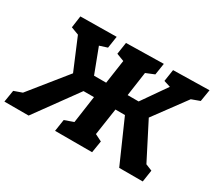

<svg xmlns="http://www.w3.org/2000/svg" viewBox="-160 -957 1345 1208"><g transform="rotate(30 513.0 -353.5)"><path d="M1040 -621 980 -599 809 -367 943 -105 990 -86 977 0H806L671 -306H602L573 -111L623 -86L609 0H340L353 -86L418 -109L446 -306H370L148 0H-28L-14 -86L45 -107L257 -370L162 -596L106 -617L118 -703L380 -706L367 -620L311 -602L379 -423H467L492 -595L437 -616L450 -702L722 -707L709 -623L648 -598L623 -423H703L827 -601L779 -616L792 -702L1054 -707Z"/></g></svg>

Font: Bitter Pro ExtraBold
Style: Italic
Weight: 800
Italic angle: -9°
Designer: Sol Matas, and Bitter project Authors
Foundry: Sol Matas
Version: Version 1.010